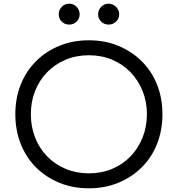

<svg xmlns="http://www.w3.org/2000/svg" viewBox="-20 -1009 961 1039"><path d="M461 10Q374 10 301 -20Q228 -50 174.5 -103.5Q121 -157 92 -230.5Q63 -304 63 -391Q63 -478 92 -551Q121 -624 174.5 -677.5Q228 -731 301 -761Q374 -791 461 -791Q548 -791 620.5 -761Q693 -731 747 -677.5Q801 -624 830 -551Q859 -478 859 -391Q859 -304 830 -230.5Q801 -157 747 -103.5Q693 -50 620.5 -20Q548 10 461 10ZM461 -71Q529 -71 586.5 -95Q644 -119 686 -162.5Q728 -206 751.5 -264.5Q775 -323 775 -391Q775 -459 751.5 -517Q728 -575 686 -618.5Q644 -662 586.5 -686Q529 -710 461 -710Q393 -710 335.5 -686Q278 -662 235.5 -618.5Q193 -575 170 -517Q147 -459 147 -391Q147 -323 170 -264.5Q193 -206 235.5 -162.5Q278 -119 335.5 -95Q393 -71 461 -71ZM355 -876Q330 -876 314 -892Q298 -908 298 -932Q298 -955 314 -972Q330 -989 355 -989Q378 -989 394.5 -972Q411 -955 411 -932Q411 -908 394.5 -892Q378 -876 355 -876ZM568 -876Q544 -876 527.5 -892Q511 -908 511 -932Q511 -955 527.5 -972Q544 -989 568 -989Q591 -989 608 -972Q625 -955 625 -932Q625 -908 608 -892Q591 -876 568 -876Z"/></svg>

Font: Comfortaa Medium
Style: Regular
Weight: 500
Designer: Johan Aakerlund
Foundry: Johan Aakerlund
Version: Version 3.104; ttfautohint (v1.8.1.43-b0c9)